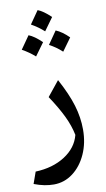

<svg xmlns="http://www.w3.org/2000/svg" viewBox="-106 -770 605 1093"><g transform="rotate(-10 196.0 -223.0)"><path d="M331.1 -6.3Q331.1 72.3 302.2 135.7Q273.4 199.2 224.1 236.3Q174.8 273.4 113.8 273.4Q87.9 273.4 60.1 268.1Q32.2 262.7 0 250.5L23.9 183.1Q124 179.2 194.1 134Q264.2 88.9 282.7 16.6Q272 -37.1 245.1 -93.3Q218.3 -149.4 170.4 -221.7L239.7 -307.6Q288.6 -217.3 309.8 -146.7Q331.1 -76.2 331.1 -6.3ZM223.6 -513.7Q250 -551.3 275.4 -588.4Q312 -573.2 350.1 -535.2Q335 -513.2 296.9 -461.9Q262.2 -494.1 223.6 -513.7ZM66.4 -513.7Q83 -537.6 118.7 -588.4Q151.4 -575.7 193.4 -535.2L140.1 -461.9Q106.4 -491.7 66.4 -513.7ZM142.6 -646Q172.4 -688.5 194.3 -720.2Q225.1 -709 269 -667.5Q255.9 -649.4 243.2 -631.6Q230.5 -613.8 215.8 -593.8Q183.1 -623.5 142.6 -646Z"/></g></svg>

Font: Pinar DS1 Medium
Style: Regular
Weight: 500
Designer: Amin Abedi
Version: Version 3.000